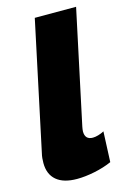

<svg xmlns="http://www.w3.org/2000/svg" viewBox="-114 -787 574 853"><g transform="rotate(-15 172.5 -360.0)"><path d="M132 10Q70 10 37.5 -17.5Q5 -45 5 -97Q5 -108 6 -119Q7 -130 10 -142L135 -730H325L214 -209Q213 -203 212 -197.5Q211 -192 211 -187Q211 -149 247 -149Q258 -149 272 -153Q286 -157 299 -164L293 -24Q257 -8 213 1Q169 10 132 10Z"/></g></svg>

Font: Raleway Thin Black
Style: Italic
Weight: 900
Italic angle: -12°
Version: Version 4.026